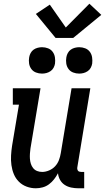

<svg xmlns="http://www.w3.org/2000/svg" viewBox="-20 -1005 565 1033"><path d="M173 8Q147 8 123 -1Q99 -10 81.5 -27.5Q64 -45 54.5 -68Q45 -91 41.5 -116.5Q38 -142 39.5 -168.5Q41 -195 45 -221L82 -442H49V-530H198L144 -207Q142 -193 141 -178.5Q140 -164 141 -150.5Q142 -137 146 -124Q150 -111 158.5 -100.5Q167 -90 179.5 -85Q192 -80 207 -80Q225 -80 244 -88Q263 -96 276.5 -110.5Q290 -125 297 -143.5Q304 -162 307 -181L365 -530H466L396 -105Q395 -100 396 -95Q397 -90 399.5 -86.5Q402 -83 407 -81.5Q412 -80 417 -80H433V8H402Q382 8 363 4Q344 0 328.5 -10Q313 -20 303.5 -36.5Q294 -53 292 -73Q283 -56 271 -40.5Q259 -25 243.5 -13.5Q228 -2 209.5 3Q191 8 173 8ZM406 -609Q389 -609 373.5 -615Q358 -621 348.5 -634Q339 -647 336.5 -663.5Q334 -680 337 -697Q339 -709 345 -720Q351 -731 361 -738Q371 -745 383 -748Q395 -751 406 -751Q423 -751 438.5 -745Q454 -739 463.5 -726Q473 -713 475.5 -696.5Q478 -680 476 -663Q474 -651 468 -640Q462 -629 451.5 -622Q441 -615 429.5 -612Q418 -609 406 -609ZM206 -609Q189 -609 173.5 -615Q158 -621 148.5 -634Q139 -647 136.5 -663.5Q134 -680 137 -697Q139 -709 145 -720Q151 -731 161 -738Q171 -745 183 -748Q195 -751 206 -751Q223 -751 238.5 -745Q254 -739 263.5 -726Q273 -713 275.5 -696.5Q278 -680 276 -663Q274 -651 268 -640Q262 -629 251.5 -622Q241 -615 229.5 -612Q218 -609 206 -609ZM279 -801 173 -930 248 -980 334 -857 461 -985 525 -925 374 -801Z"/></svg>

Font: Iosevka Slab Semibold
Style: Italic
Weight: 600
Italic angle: -9°
Monospace: yes
Designer: Belleve Invis
Foundry: Belleve Invis
Version: Version 11.1.1; ttfautohint (v1.8.3)